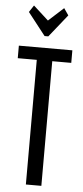

<svg xmlns="http://www.w3.org/2000/svg" viewBox="-61 -943 421 976"><g transform="rotate(5 149.5 -455.0)"><path d="M13 -636V-700H286V-636H189V0H110V-636ZM139 -760 49 -875 72 -910 149 -840 226 -910 250 -875 158 -760Z"/></g></svg>

Font: Pathway Gothic One
Style: Regular
Weight: 400
Version: Version 1.003; ttfautohint (v1.8.4.7-5d5b);gftools[0.9.26]